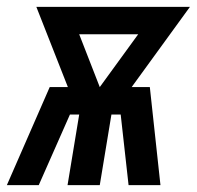

<svg xmlns="http://www.w3.org/2000/svg" viewBox="-50 -540 574 560"><path d="M-30 0 95 -286H148L56 -520H504L334 -286H387L418 0H325L302 -206H275L241 0H147L181 -206H154L63 0ZM241 -286 353 -440H181Z"/></svg>

Font: Iosevka Oblique
Style: Bold
Weight: 700
Italic angle: -9°
Monospace: yes
Designer: Belleve Invis
Foundry: Belleve Invis
Version: Version 32.5.0; ttfautohint (v1.8.4)